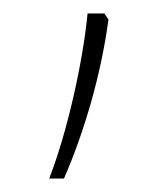

<svg xmlns="http://www.w3.org/2000/svg" viewBox="-20 -136 248 285"><path d="M135 -116H110C103 -44 80 60 53 129H75C105 60 130 -25 141 -107Z"/></svg>

Font: Noto Sans Sinhala SemiCondensed Thin
Style: Regular
Weight: 100
Width: 4
Designer: Jelle Bosma - Monotype Design Team
Foundry: Monotype Imaging Inc.
Version: Version 2.006